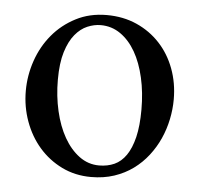

<svg xmlns="http://www.w3.org/2000/svg" viewBox="-41 -503 583 560"><g transform="rotate(5 250.0 -222.5)"><path d="M465.8 -231.9Q465.8 -203.1 459.7 -173.6Q453.6 -144 441.4 -116.7Q429.2 -89.4 410.6 -65.4Q392.1 -41.5 367.7 -23.7Q343.3 -5.9 312.5 4.4Q281.7 14.6 245.1 14.6Q198.2 14.6 159.4 -4.4Q120.6 -23.4 92.5 -55.7Q64.5 -87.9 49.1 -130.4Q33.7 -172.9 33.7 -219.2Q33.7 -264.6 48.6 -307.9Q63.5 -351.1 91.6 -384.8Q119.6 -418.5 159.7 -439.2Q199.7 -460 250 -460Q298.3 -460 337.9 -442.4Q377.4 -424.8 406 -394Q434.6 -363.3 450.2 -321.5Q465.8 -279.8 465.8 -231.9ZM374.5 -194.3Q374.5 -244.1 364.7 -287.1Q355 -330.1 336.9 -361.6Q318.8 -393.1 293 -411.1Q267.1 -429.2 234.9 -429.2Q215.8 -429.2 196 -420.9Q176.3 -412.6 160.2 -393.1Q144 -373.5 134 -341.1Q124 -308.6 124 -259.8Q124 -211.9 134 -168.5Q144 -125 162.6 -92.3Q181.2 -59.6 207.3 -40.3Q233.4 -21 265.6 -21Q290 -21 310.1 -30Q330.1 -39.1 344.2 -59.6Q358.4 -80.1 366.5 -113.3Q374.5 -146.5 374.5 -194.3Z"/></g></svg>

Font: Doulos SIL Afr
Style: Regular
Weight: 400
Designer: Walt Agee, Victor Gaultney, Peter Martin, Debbi Hosken, Becca Hirsbrunner
Foundry: SIL International
Version: Version 5.000